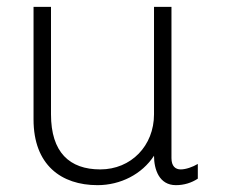

<svg xmlns="http://www.w3.org/2000/svg" viewBox="-20 -531 658 561"><path d="M430 -76C430 -36 445 10 494 10C518 10 540 3 558 -9V-52C543 -43 523 -36 508 -36C493 -36 481 -45 481 -69V-511H430V-197C430 -105 363 -36 273 -36C183 -36 129 -86 129 -197V-511H78V-182C78 -49 159 10 265 10C332 10 395 -22 430 -76Z"/></svg>

Font: Chivo Light
Style: Regular
Weight: 300
Designer: Hector Gatti
Foundry: Omnibus-Type
Version: Version 1.003;PS 001.003;hotconv 1.0.70;makeotf.lib2.5.58329